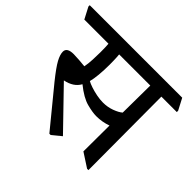

<svg xmlns="http://www.w3.org/2000/svg" viewBox="-175 -814 1029 1029"><g transform="rotate(45 339.5 -300.0)"><path d="M316 20H306L129 -196Q80 -257 63 -288.5Q46 -320 46 -342Q46 -374 97 -374Q112 -374 138.5 -372Q165 -370 183 -368Q188 -393 189.5 -425.5Q191 -458 191 -482Q191 -504 190.5 -518.5Q190 -533 189 -545H6L-28 -610V-620H673L707 -555V-545H590L592 10H582L502 -42L503 -239Q462 -224 417 -224Q389 -224 345 -235.5Q301 -247 244 -293Q220 -249 159 -237L367 -22ZM260 -333Q272 -326 294.5 -318.5Q317 -311 342.5 -306Q368 -301 391 -301Q426 -301 457 -312.5Q488 -324 504 -338L506 -545H270Q272 -526 272.5 -503Q273 -480 273 -471Q273 -427 269.5 -391Q266 -355 260 -333Z"/></g></svg>

Font: Tiro Devanagari Sanskrit
Style: Regular
Weight: 400
Designer: Devanagari: John Hudson & Fiona Ross. Latin: John Hudson.
Foundry: Tiro Typeworks Ltd.
Version: Version 1.52